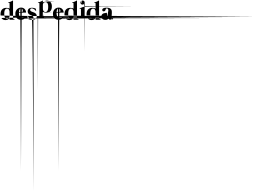

<svg xmlns="http://www.w3.org/2000/svg" viewBox="-20 -770 10043 7497"><path d="M535.2 -17.6Q530.3 -19.5 525.4 -21.5Q520.5 -24.4 514.6 -27.3Q509.8 -30.3 504.9 -35.2Q501 -40 497.1 -45.9Q493.2 -51.8 491.2 -60.5Q489.3 -68.4 489.3 -78.1Q489.3 -121.1 489.3 -174.8Q489.3 -227.5 489.3 -286.1Q489.3 -394.5 489.3 -514.6Q489.3 -633.8 489.3 -742.2Q489.3 -746.1 487.3 -748Q486.3 -750 484.4 -750Q481.4 -750 479.5 -749Q477.5 -748 474.6 -747.1Q465.8 -742.2 456.1 -736.3Q446.3 -730.5 435.5 -723.6Q424.8 -718.8 413.1 -713.9Q402.3 -708 390.6 -703.1Q378.9 -698.2 367.2 -694.3Q356.4 -689.5 344.7 -685.5Q334 -682.6 323.2 -679.7Q312.5 -675.8 302.7 -673.8Q298.8 -672.9 297.9 -670.9Q295.9 -668.9 295.9 -667Q295.9 -664.1 297.9 -662.1Q299.8 -661.1 302.7 -660.2Q303.7 -660.2 305.7 -660.2Q308.6 -659.2 311.5 -658.2Q315.4 -656.2 319.3 -655.3Q323.2 -654.3 327.1 -654.3Q331.1 -653.3 334 -652.3Q337.9 -651.4 340.8 -651.4Q343.8 -650.4 345.7 -649.4Q347.7 -649.4 347.7 -649.4Q350.6 -648.4 352.5 -646.5Q353.5 -643.6 353.5 -640.6Q353.5 -603.5 353.5 -546.9Q353.5 -490.2 353.5 -439.5Q353.5 -437.5 353.5 -436.5Q353.5 -435.5 351.6 -434.6Q350.6 -434.6 349.6 -434.6Q348.6 -435.5 346.7 -435.5Q346.7 -436.5 344.7 -437.5Q342.8 -438.5 338.9 -441.4Q335 -443.4 329.1 -445.3Q323.2 -447.3 316.4 -450.2Q308.6 -453.1 298.8 -455.1Q289.1 -457 278.3 -459Q265.6 -460.9 252 -461.9Q238.3 -462.9 222.7 -462.9Q195.3 -462.9 170.9 -459Q146.5 -454.1 125 -445.3Q103.5 -435.5 86.9 -423.8Q69.3 -411.1 54.7 -394.5Q41 -378.9 31.2 -359.4Q20.5 -339.8 13.7 -317.4Q6.8 -293.9 3.9 -268.6Q0 -243.2 0 -214.8Q0 -204.1 1 -191.4Q2 -179.7 2.9 -167Q4.9 -154.3 1665 -141.6Q3325.2 -127.9 6643.6 -114.3Q3334 -101.6 1681.6 -89.8Q29.3 -77.1 37.1 -66.4Q44.9 -54.7 53.7 -43.9Q62.5 -34.2 73.2 -25.4Q84 -16.6 96.7 -9.8Q110.4 -2 125 2.9Q139.6 8.8 157.2 11.7Q174.8 13.7 195.3 13.7Q212.9 13.7 228.5 11.7Q244.1 9.8 257.8 4.9Q271.5 1 283.2 -3.9Q293.9 -8.8 302.7 -14.6Q311.5 -21.5 319.3 -27.3Q327.1 -33.2 332 -39.1Q336.9 -44.9 340.8 -48.8Q344.7 -52.7 346.7 -55.7Q348.6 -57.6 349.6 -58.6Q350.6 -58.6 351.6 -57.6Q352.5 -57.6 353.5 -55.7Q353.5 -54.7 353.5 -52.7Q353.5 -44.9 353.5 -32.2Q353.5 -20.5 353.5 -8.8Q353.5 -5.9 354.5 -3.9Q355.5 -2.9 357.4 -1Q358.4 0 360.4 0Q363.3 1 366.2 1Q399.4 1 451.2 1Q502 1 546.9 1Q548.8 1 550.8 0Q552.7 0 552.7 -1Q554.7 -2.9 555.7 -3.9Q555.7 -4.9 555.7 -5.9Q556.6 -7.8 556.6 -8.8Q555.7 -9.8 554.7 -10.7Q554.7 -11.7 552.7 -12.7Q550.8 -13.7 548.8 -13.7Q546.9 -14.6 543 -15.6Q539.1 -16.6 535.2 -17.6ZM355.5 -163.1Q355.5 -154.3 353.5 -145.5Q352.5 -136.7 350.6 -127Q348.6 -117.2 344.7 -107.4Q340.8 -97.7 335.9 -88.9Q331.1 -80.1 323.2 -72.3Q315.4 -65.4 304.7 -58.6Q294.9 -52.7 281.2 -49.8Q267.6 -46.9 250 -46.9Q236.3 -46.9 225.6 -49.8Q213.9 -51.8 205.1 -57.6Q196.3 -64.5 189.5 -71.3Q181.6 -79.1 175.8 -86.9Q169.9 -95.7 165 -105.5Q161.1 -115.2 158.2 -126Q155.3 -136.7 152.3 -147.5Q150.4 -158.2 149.4 -168.9Q147.5 -179.7 146.5 -189.5Q146.5 -200.2 146.5 -209Q146.5 -218.8 146.5 -226.6Q146.5 -233.4 146.5 -239.3Q146.5 -258.8 147.5 -278.3Q149.4 -297.9 152.3 -316.4Q155.3 -334 159.2 -349.6Q164.1 -365.2 170.9 -377.9Q177.7 -391.6 186.5 -402.3Q194.3 -412.1 205.1 -419.9Q215.8 -427.7 228.5 -431.6Q241.2 -434.6 255.9 -434.6Q265.6 -434.6 274.4 -432.6Q282.2 -430.7 290 -427.7Q297.9 -423.8 303.7 -419.9Q310.5 -415 316.4 -410.2Q321.3 -404.3 326.2 -398.4Q330.1 -391.6 334 -384.8Q337.9 -377.9 339.8 -370.1Q342.8 -362.3 344.7 -355.5Q347.7 -347.7 348.6 -339.8Q350.6 -332 350.6 -325.2Q351.6 -317.4 352.5 -310.5Q352.5 -302.7 352.5 -296.9Q352.5 -272.5 353.5 -234.4Q353.5 -196.3 355.5 -163.1Z M727.5 -276.4Q723.6 -276.4 721.7 -274.4Q719.7 -271.5 719.7 -267.6Q719.7 -242.2 721.7 -220.7Q724.6 -199.2 728.5 -179.7Q733.4 -162.1 740.2 -147.5Q746.1 -131.8 754.9 -120.1Q763.7 -108.4 774.4 -99.6Q785.2 -91.8 797.9 -85.9Q810.5 -81.1 825.2 -78.1Q840.8 -75.2 857.4 -75.2Q870.1 -75.2 881.8 -76.2Q893.6 -78.1 903.3 -80.1Q914.1 -83 922.9 -85.9Q931.6 -88.9 938.5 -91.8Q946.3 -95.7 952.1 -99.6Q958 -103.5 962.9 -106.4Q966.8 -109.4 970.7 -111.3Q974.6 -113.3 976.6 -114.3Q980.5 -115.2 983.4 -115.2Q985.4 -115.2 987.3 -113.3Q990.2 -110.4 990.2 -107.4Q990.2 -104.5 987.3 -99.6Q987.3 -98.6 985.4 -95.7Q983.4 -92.8 980.5 -87.9Q977.5 -84 2539.1 -78.1Q4100.6 -73.2 7225.6 -68.4Q4090.8 -62.5 2519.5 -55.7Q948.2 -49.8 940.4 -43.9Q933.6 -38.1 923.8 -32.2Q915 -26.4 904.3 -21.5Q894.5 -15.6 882.8 -11.7Q871.1 -6.8 857.4 -3.9Q844.7 0 829.1 1Q814.5 2.9 797.9 2.9Q773.4 2.9 750 -1Q726.6 -4.9 707 -12.7Q686.5 -21.5 668.9 -32.2Q652.3 -43.9 637.7 -58.6Q623 -74.2 612.3 -91.8Q601.6 -110.4 593.8 -131.8Q585.9 -154.3 582 -178.7Q579.1 -203.1 579.1 -231.4Q579.1 -260.7 583 -286.1Q587.9 -312.5 597.7 -335Q607.4 -357.4 620.1 -377Q632.8 -396.5 648.4 -411.1Q664.1 -426.8 682.6 -438.5Q700.2 -450.2 720.7 -458Q741.2 -466.8 761.7 -469.7Q782.2 -473.6 802.7 -473.6Q822.3 -473.6 839.8 -470.7Q856.4 -468.8 872.1 -462.9Q886.7 -458 899.4 -450.2Q912.1 -443.4 922.9 -435.5Q933.6 -426.8 942.4 -417Q951.2 -407.2 959 -397.5Q965.8 -386.7 971.7 -376Q977.5 -365.2 981.4 -355.5Q986.3 -344.7 989.3 -335Q992.2 -325.2 994.1 -315.4Q995.1 -305.7 996.1 -298.8Q998 -291 998 -286.1Q998 -284.2 997.1 -282.2Q996.1 -280.3 995.1 -279.3Q993.2 -278.3 991.2 -277.3Q988.3 -277.3 985.4 -277.3Q920.9 -276.4 848.6 -276.4Q775.4 -276.4 727.5 -276.4ZM721.7 -308.6Q721.7 -307.6 721.7 -306.6Q721.7 -305.7 722.7 -304.7Q723.6 -302.7 727.5 -302.7Q728.5 -302.7 730.5 -302.7Q733.4 -302.7 737.3 -302.7Q742.2 -302.7 747.1 -302.7Q752.9 -303.7 758.8 -303.7Q764.6 -303.7 771.5 -304.7Q778.3 -304.7 785.2 -304.7Q792 -304.7 797.9 -305.7Q804.7 -305.7 810.5 -305.7Q817.4 -305.7 823.2 -306.6Q828.1 -306.6 833 -306.6Q836.9 -306.6 839.8 -307.6Q843.8 -307.6 844.7 -307.6Q848.6 -307.6 852.5 -310.5Q857.4 -312.5 861.3 -315.4Q866.2 -318.4 868.2 -324.2Q871.1 -329.1 871.1 -336.9Q871.1 -344.7 870.1 -352.5Q869.1 -361.3 867.2 -371.1Q864.3 -380.9 861.3 -389.6Q858.4 -398.4 853.5 -407.2Q849.6 -415 843.8 -422.9Q838.9 -429.7 832 -436.5Q825.2 -442.4 816.4 1142.6Q808.6 2727.5 798.8 5902.3Q791 2727.5 784.2 1142.6Q778.3 -438.5 772.5 -439.5Q772.5 -439.5 772.5 -439.5Q766.6 -435.5 761.7 -429.7Q756.8 -423.8 752.9 -417Q749 -410.2 745.1 -403.3Q742.2 -396.5 738.3 -387.7Q735.4 -379.9 733.4 -372.1Q731.4 -364.3 729.5 -356.4Q728.5 -348.6 726.6 -341.8Q725.6 -335 724.6 -328.1Q723.6 -322.3 723.6 -317.4Q722.7 -312.5 721.7 -308.6Z M1066.4 -37.1Q1067.4 -36.1 1067.4 -35.2Q1068.4 -35.2 1068.4 -34.2Q1069.3 -33.2 1073.2 -31.2Q1077.1 -29.3 1083 -26.4Q1088.9 -23.4 1096.7 -19.5Q1105.5 -16.6 1116.2 -12.7Q1126 -8.8 1138.7 -5.9Q1152.3 -2.9 1168 0Q1182.6 2.9 1200.2 4.9Q1218.8 5.9 1237.3 5.9Q1260.7 5.9 1281.2 2.9Q1301.8 0 1318.4 -4.9Q1335.9 -9.8 1349.6 -17.6Q1363.3 -25.4 1375 -35.2Q1385.7 -44.9 1393.6 -56.6Q1401.4 -68.4 1407.2 -81.1Q1412.1 -93.8 1414.1 -108.4Q1417 -122.1 1417 -137.7Q1417 -168 1407.2 -192.4Q1397.5 -217.8 1378.9 -237.3Q1360.4 -256.8 1332 -271.5Q1304.7 -287.1 1267.6 -297.9Q1250 -303.7 1235.4 -309.6Q1220.7 -314.5 1210 -320.3Q1199.2 -325.2 1191.4 -330.1Q1182.6 -335.9 1176.8 -340.8Q1170.9 -346.7 1167 -351.6Q1164.1 -357.4 1162.1 -363.3Q1159.2 -368.2 1158.2 -374Q1158.2 -379.9 1158.2 -385.7Q1158.2 -398.4 1161.1 -408.2Q1165 -418 1172.9 -425.8Q1179.7 -434.6 1190.4 -438.5Q1202.1 -442.4 1217.8 -442.4Q1232.4 -442.4 1246.1 -439.5Q1260.7 -435.5 1273.4 -429.7Q1287.1 -423.8 1298.8 -417Q1310.5 -409.2 1321.3 -401.4Q1333 -392.6 1341.8 -384.8Q1351.6 -376 1358.4 -368.2Q1366.2 -359.4 1372.1 -352.5Q1377 -346.7 1380.9 -340.8Q1381.8 -337.9 1384.8 -337.9Q1386.7 -336.9 1388.7 -337.9Q1390.6 -338.9 1391.6 -340.8Q1392.6 -342.8 1391.6 -344.7Q1391.6 -345.7 1391.6 -348.6Q1391.6 -352.5 1389.6 -359.4Q1388.7 -366.2 1387.7 -373Q1386.7 -379.9 1384.8 -386.7Q1382.8 -394.5 1381.8 -401.4Q1380.9 -408.2 1379.9 -415Q1378.9 -421.9 1377.9 -424.8Q1377.9 -428.7 1377.9 -428.7Q1377.9 -429.7 1377 -430.7Q1377 -431.6 1377 -431.6Q1376 -431.6 1375 -432.6Q1374 -433.6 1373 -433.6Q1372.1 -433.6 1369.1 -435.5Q1366.2 -436.5 1359.4 -440.4Q1353.5 -442.4 1345.7 -445.3Q1337.9 -448.2 1328.1 -451.2Q1318.4 -454.1 1306.6 -457Q1294.9 -460 1282.2 -461.9Q1268.6 -463.9 1253.9 -465.8Q1239.3 -466.8 1223.6 -466.8Q1199.2 -466.8 1179.7 -462.9Q1159.2 -460 1143.6 -453.1Q1127.9 -446.3 1115.2 -437.5Q1102.5 -429.7 1093.8 -418.9Q1085 -409.2 1079.1 -398.4Q1072.3 -387.7 1068.4 -376Q1065.4 -364.3 1063.5 -353.5Q1061.5 -342.8 1061.5 -333Q1061.5 -320.3 1063.5 -308.6Q1064.5 -295.9 1067.4 -285.2Q1070.3 -273.4 1076.2 -262.7Q1081.1 -252 1087.9 -242.2Q1094.7 -232.4 1103.5 -223.6Q1112.3 -214.8 1124 -207Q1134.8 -199.2 1149.4 -191.4Q1163.1 -184.6 1179.7 -178.7Q1197.3 -171.9 1211.9 -166Q1226.6 -160.2 1236.3 -153.3Q1247.1 -146.5 1255.9 -139.6Q1263.7 -133.8 1269.5 -127Q1275.4 -120.1 1279.3 -114.3Q1283.2 -107.4 1285.2 -100.6Q1287.1 2905.3 1288.1 2912.1Q1289.1 2918 1289.1 -75.2Q1289.1 -62.5 1290 1632.8Q1290 3328.1 1293 6707Q1274.4 3343.8 1258.8 1663.1Q1242.2 -17.6 1227.5 -17.6Q1215.8 -17.6 1204.1 -19.5Q1192.4 -21.5 1181.6 -26.4Q1170.9 -30.3 1161.1 -36.1Q1150.4 -41 1141.6 -46.9Q1132.8 -53.7 1125 -60.5Q1116.2 -67.4 1108.4 -75.2Q1101.6 -82 1094.7 -88.9Q1088.9 -95.7 1084 -101.6Q1078.1 -108.4 1080.1 -114.3Q1081.1 -119.1 1087.9 -124Q1074.2 -128.9 1070.3 -131.8Q1066.4 -133.8 1070.3 -134.8Q1064.5 -137.7 1059.6 -137.7Q1054.7 -138.7 1052.7 -137.7Q1050.8 -137.7 1048.8 -135.7Q1048.8 -134.8 1048.8 -132.8Q1048.8 -131.8 1048.8 -129.9Q1048.8 -128.9 1049.8 -119.1Q1049.8 -110.4 1051.8 -91.8Q1053.7 -94.7 1054.7 -92.8Q1055.7 -89.8 1056.6 -82Q1058.6 -74.2 1059.6 -67.4Q1060.5 -59.6 1061.5 -52.7Q1062.5 -45.9 1063.5 -43Q1063.5 -40 1063.5 -39.1Q1063.5 -37.1 1064.5 -37.1Q1064.5 -36.1 1066.4 -37.1Z M1811.5 -745.1Q1832 -745.1 1848.6 -742.2Q1866.2 -739.3 1880.9 -735.4Q1896.5 -729.5 1909.2 -722.7Q1921.9 -714.8 1932.6 -706.1Q1943.4 -697.3 1952.1 -686.5Q1961.9 -675.8 1968.8 -665Q1974.6 -653.3 1980.5 -641.6Q1986.3 -629.9 1990.2 -617.2Q1995.1 -604.5 1998 -591.8Q2001 -579.1 2002 -566.4Q2003.9 -553.7 2004.9 -541Q2004.9 -529.3 2004.9 -517.6Q2004.9 -489.3 2002 -463.9Q1998 -438.5 1991.2 -416Q1984.4 -393.6 1973.6 -374Q1963.9 -354.5 1949.2 -337.9Q1935.5 -321.3 1918 -309.6Q1900.4 -296.9 1878.9 -288.1Q1858.4 -279.3 1834 -274.4Q1808.6 -269.5 1781.2 -269.5Q1765.6 -269.5 1752 -270.5Q1738.3 -271.5 1727.5 -274.4Q1715.8 -275.4 1706.1 -277.3Q1697.3 -280.3 1689.5 -283.2Q1681.6 -285.2 1786.1 -287.1Q1890.6 -289.1 2106.4 -291Q1881.8 -293 1770.5 -293.9Q1658.2 -294.9 1658.2 -295.9Q1657.2 -296.9 1656.2 -296.9Q1655.3 -297.9 1653.3 -296.9Q1652.3 -295.9 1652.3 -295.9Q1651.4 -294.9 1651.4 -293.9Q1651.4 -254.9 1651.4 -211.9Q1651.4 -168 1651.4 -138.7Q1651.4 -128.9 1653.3 -120.1Q1656.2 -112.3 1660.2 -106.4Q1665 -99.6 1669.9 -94.7Q1673.8 -89.8 1680.7 -85.9Q1686.5 -226.6 1691.4 -224.6Q1697.3 -222.7 1702.1 -76.2Q1708 -74.2 1710.9 -73.2Q1714.8 -72.3 1717.8 -72.3Q1719.7 -71.3 1720.7 -70.3Q1722.7 -69.3 1723.6 -69.3Q1723.6 -67.4 1724.6 -66.4Q1724.6 -65.4 1724.6 -64.5Q1724.6 -62.5 1723.6 -61.5Q1722.7 -60.5 1721.7 -58.6Q1720.7 -58.6 1718.8 -57.6Q1716.8 -56.6 1714.8 -56.6Q1650.4 -56.6 1576.2 -56.6Q1502 -56.6 1453.1 -56.6Q1451.2 -56.6 1449.2 -57.6Q1448.2 -58.6 1447.3 -58.6Q1446.3 -60.5 1446.3 -61.5Q1445.3 -62.5 1445.3 -64.5Q1445.3 -65.4 1445.3 -66.4Q1445.3 -67.4 1446.3 -69.3Q1447.3 -70.3 1448.2 -71.3Q1450.2 -72.3 1452.1 -72.3Q1454.1 2777.3 1458 2776.4Q1458 2776.4 1458 2776.4Q1461.9 2775.4 1467.8 -76.2Q1472.7 -77.1 1477.5 -80.1Q1483.4 -82 1489.3 -85.9Q1495.1 -89.8 1500 -94.7Q1504.9 -99.6 1509.8 -106.4Q1513.7 -112.3 1515.6 -120.1Q1518.6 -128.9 1518.6 -138.7Q1518.6 -182.6 1518.6 -230.5Q1518.6 -277.3 1518.6 -325.2Q1518.6 -414.1 1518.6 -497.1Q1518.6 -580.1 1518.6 -641.6Q1518.6 -644.5 1516.6 -647.5Q1515.6 -649.4 1512.7 -650.4Q1511.7 -650.4 1509.8 -650.4Q1508.8 -650.4 1504.9 -651.4Q1502 -651.4 1498 -652.3Q1494.1 -653.3 1490.2 -654.3Q1486.3 -655.3 1482.4 -656.2Q1479.5 -657.2 1475.6 -658.2Q1471.7 -659.2 1469.7 -659.2Q1467.8 -660.2 1467.8 -660.2Q1463.9 -661.1 1462.9 -662.1Q1460.9 -664.1 1460 -667Q1460 -668.9 1461.9 -670.9Q1463.9 -672.9 1467.8 -673.8Q1477.5 -675.8 1488.3 -679.7Q1499 -682.6 1510.7 -685.5Q1521.5 -689.5 1533.2 -694.3Q1543.9 -698.2 1556.6 -703.1Q1567.4 -708 1579.1 -713.9Q1589.8 -718.8 1601.6 -723.6Q1612.3 -729.5 1622.1 -735.4Q1630.9 -741.2 1640.6 -747.1Q1641.6 -748 1643.6 -749Q1646.5 -750 1648.4 -750Q1650.4 -750 1652.3 -748Q1653.3 -746.1 1653.3 -742.2Q1653.3 -726.6 1653.3 -708Q1653.3 -689.5 1653.3 -676.8Q1653.3 -675.8 1654.3 -673.8Q1654.3 -672.9 1655.3 -671.9Q1657.2 -670.9 1657.2 -671.9Q1658.2 -672.9 1659.2 -673.8Q1661.1 -676.8 1665 -680.7Q1668.9 -684.6 1673.8 -691.4Q1680.7 -697.3 1790 -704.1Q1899.4 -710 2113.3 -714.8Q1918 -720.7 1826.2 -726.6Q1735.4 -731.4 1748 -736.3Q1760.7 -740.2 1777.3 -743.2Q1793 -745.1 1811.5 -745.1ZM1861.3 -494.1Q1861.3 -500 1861.3 -507.8Q1861.3 -514.6 1861.3 -524.4Q1861.3 -533.2 1860.4 -543Q1859.4 -553.7 1858.4 -564.5Q1856.4 -574.2 1854.5 -585.9Q1852.5 -596.7 1850.6 -607.4Q1847.7 -618.2 1842.8 -627.9Q1837.9 -637.7 1832 -647.5Q1826.2 -656.2 1818.4 -663.1Q1811.5 -669.9 1802.7 -675.8Q1793 -681.6 1782.2 -684.6Q1771.5 -686.5 1758.8 -686.5Q1741.2 -686.5 1727.5 -683.6Q1713.9 -680.7 1703.1 -674.8Q1692.4 -668.9 1685.5 -661.1Q1677.7 -654.3 1671.9 -644.5Q1667 -635.7 1663.1 -626Q1659.2 -617.2 1657.2 -607.4Q1656.2 -595.7 1655.3 -586.9Q1654.3 -577.1 1654.3 -570.3Q1654.3 -536.1 1654.3 -498Q1654.3 -460.9 1654.3 -434.6Q1654.3 -424.8 1655.3 -415Q1656.2 -404.3 1658.2 -392.6Q1660.2 -381.8 1664.1 -371.1Q1668 -359.4 1672.9 -348.6Q1678.7 -338.9 1686.5 -330.1Q1693.4 -320.3 1703.1 -314.5Q1712.9 -307.6 1725.6 -303.7Q1737.3 -299.8 1752 -299.8Q1767.6 -299.8 1779.3 -303.7Q1792 -307.6 1802.7 -315.4Q1812.5 -322.3 1821.3 -333Q1829.1 -342.8 1835.9 -356.4Q1842.8 -369.1 1847.7 -384.8Q1852.5 -400.4 1855.5 -418Q1858.4 -435.5 1859.4 -454.1Q1861.3 -472.7 1861.3 -494.1Z M2195.3 -276.4Q2191.4 -276.4 2189.5 -274.4Q2187.5 -271.5 2187.5 -267.6Q2187.5 -242.2 2189.5 -220.7Q2192.4 -199.2 2196.3 -179.7Q2201.2 -162.1 2208 -147.5Q2213.9 -131.8 2222.7 -120.1Q2231.4 -108.4 2242.2 -99.6Q2252.9 -91.8 2265.6 -85.9Q2278.3 -81.1 2293 -78.1Q2308.6 -75.2 2325.2 -75.2Q2337.9 -75.2 2349.6 -76.2Q2361.3 -78.1 2371.1 -80.1Q2381.8 -83 2390.6 -85.9Q2399.4 -88.9 2406.2 -91.8Q2414.1 -95.7 2419.9 -99.6Q2425.8 -103.5 2430.7 -106.4Q2434.6 -109.4 2438.5 -111.3Q2442.4 -113.3 2444.3 -114.3Q2448.2 -115.2 2451.2 -115.2Q2453.1 -115.2 2455.1 -113.3Q2458 -110.4 2458 -107.4Q2458 -104.5 2455.1 -99.6Q2455.1 -98.6 2453.1 -95.7Q2451.2 -92.8 2448.2 -87.9Q2445.3 -84 4006.8 -78.1Q5568.4 -73.2 8693.4 -68.4Q5558.6 -62.5 3987.3 -55.7Q2416 -49.8 2408.2 -43.9Q2401.4 -38.1 2391.6 -32.2Q2382.8 -26.4 2372.1 -21.5Q2362.3 -15.6 2350.6 -11.7Q2338.9 -6.8 2325.2 -3.9Q2312.5 0 2296.9 1Q2282.2 2.9 2265.6 2.9Q2241.2 2.9 2217.8 -1Q2194.3 -4.9 2174.8 -12.7Q2154.3 -21.5 2136.7 -32.2Q2120.1 -43.9 2105.5 -58.6Q2090.8 -74.2 2080.1 -91.8Q2069.3 -110.4 2061.5 -131.8Q2053.7 -154.3 2049.8 -178.7Q2046.9 -203.1 2046.9 -231.4Q2046.9 -260.7 2050.8 -286.1Q2055.7 -312.5 2065.4 -335Q2075.2 -357.4 2087.9 -377Q2100.6 -396.5 2116.2 -411.1Q2131.8 -426.8 2150.4 -438.5Q2168 -450.2 2188.5 -458Q2209 -466.8 2229.5 -469.7Q2250 -473.6 2270.5 -473.6Q2290 -473.6 2307.6 -470.7Q2324.2 -468.8 2339.8 -462.9Q2354.5 -458 2367.2 -450.2Q2379.9 -443.4 2390.6 -435.5Q2401.4 -426.8 2410.2 -417Q2418.9 -407.2 2426.8 -397.5Q2433.6 -386.7 2439.5 -376Q2445.3 -365.2 2449.2 -355.5Q2454.1 -344.7 2457 -335Q2460 -325.2 2461.9 -315.4Q2462.9 -305.7 2463.9 -298.8Q2465.8 -291 2465.8 -286.1Q2465.8 -284.2 2464.8 -282.2Q2463.9 -280.3 2462.9 -279.3Q2460.9 -278.3 2459 -277.3Q2456.1 -277.3 2453.1 -277.3Q2388.7 -276.4 2316.4 -276.4Q2243.2 -276.4 2195.3 -276.4ZM2189.5 -308.6Q2189.5 -307.6 2189.5 -306.6Q2189.5 -305.7 2190.4 -304.7Q2191.4 -302.7 2195.3 -302.7Q2196.3 -302.7 2198.2 -302.7Q2201.2 -302.7 2205.1 -302.7Q2210 -302.7 2214.8 -302.7Q2220.7 -303.7 2226.6 -303.7Q2232.4 -303.7 2239.3 -304.7Q2246.1 -304.7 2252.9 -304.7Q2259.8 -304.7 2265.6 -305.7Q2272.5 -305.7 2278.3 -305.7Q2285.2 -305.7 2291 -306.6Q2295.9 -306.6 2300.8 -306.6Q2304.7 -306.6 2307.6 -307.6Q2311.5 -307.6 2312.5 -307.6Q2316.4 -307.6 2320.3 -310.5Q2325.2 -312.5 2329.1 -315.4Q2334 -318.4 2335.9 -324.2Q2338.9 -329.1 2338.9 -336.9Q2338.9 -344.7 2337.9 -352.5Q2336.9 -361.3 2335 -371.1Q2332 -380.9 2329.1 -389.6Q2326.2 -398.4 2321.3 -407.2Q2317.4 -415 2311.5 -422.9Q2306.6 -429.7 2299.8 -436.5Q2293 -442.4 2284.2 1142.6Q2276.4 2727.5 2266.6 5902.3Q2258.8 2727.5 2252 1142.6Q2246.1 -438.5 2240.2 -439.5Q2240.2 -439.5 2240.2 -439.5Q2234.4 -435.5 2229.5 -429.7Q2224.6 -423.8 2220.7 -417Q2216.8 -410.2 2212.9 -403.3Q2210 -396.5 2206.1 -387.7Q2203.1 -379.9 2201.2 -372.1Q2199.2 -364.3 2197.3 -356.4Q2196.3 -348.6 2194.3 -341.8Q2193.4 -335 2192.4 -328.1Q2191.4 -322.3 2191.4 -317.4Q2190.4 -312.5 2189.5 -308.6Z M3032.2 -17.6Q3027.3 -19.5 3022.5 -21.5Q3017.6 -24.4 3011.7 -27.3Q3006.8 -30.3 3002 -35.2Q2998 -40 2994.1 -45.9Q2990.2 -51.8 2988.3 -60.5Q2986.3 -68.4 2986.3 -78.1Q2986.3 -121.1 2986.3 -174.8Q2986.3 -227.5 2986.3 -286.1Q2986.3 -394.5 2986.3 -514.6Q2986.3 -633.8 2986.3 -742.2Q2986.3 -746.1 2984.4 -748Q2983.4 -750 2981.4 -750Q2978.5 -750 2976.6 -749Q2974.6 -748 2971.7 -747.1Q2962.9 -742.2 2953.1 -736.3Q2943.4 -730.5 2932.6 -723.6Q2921.9 -718.8 2910.2 -713.9Q2899.4 -708 2887.7 -703.1Q2876 -698.2 2864.3 -694.3Q2853.5 -689.5 2841.8 -685.5Q2831.1 -682.6 2820.3 -679.7Q2809.6 -675.8 2799.8 -673.8Q2795.9 -672.9 2794.9 -670.9Q2793 -668.9 2793 -667Q2793 -664.1 2794.9 -662.1Q2796.9 -661.1 2799.8 -660.2Q2800.8 -660.2 2802.7 -660.2Q2805.7 -659.2 2808.6 -658.2Q2812.5 -656.2 2816.4 -655.3Q2820.3 -654.3 2824.2 -654.3Q2828.1 -653.3 2831.1 -652.3Q2835 -651.4 2837.9 -651.4Q2840.8 -650.4 2842.8 -649.4Q2844.7 -649.4 2844.7 -649.4Q2847.7 -648.4 2849.6 -646.5Q2850.6 -643.6 2850.6 -640.6Q2850.6 -603.5 2850.6 -546.9Q2850.6 -490.2 2850.6 -439.5Q2850.6 -437.5 2850.6 -436.5Q2850.6 -435.5 2848.6 -434.6Q2847.7 -434.6 2846.7 -434.6Q2845.7 -435.5 2843.8 -435.5Q2843.8 -436.5 2841.8 -437.5Q2839.8 -438.5 2835.9 -441.4Q2832 -443.4 2826.2 -445.3Q2820.3 -447.3 2813.5 -450.2Q2805.7 -453.1 2795.9 -455.1Q2786.1 -457 2775.4 -459Q2762.7 -460.9 2749 -461.9Q2735.4 -462.9 2719.7 -462.9Q2692.4 -462.9 2668 -459Q2643.6 -454.1 2622.1 -445.3Q2600.6 -435.5 2584 -423.8Q2566.4 -411.1 2551.8 -394.5Q2538.1 -378.9 2528.3 -359.4Q2517.6 -339.8 2510.7 -317.4Q2503.9 -293.9 2501 -268.6Q2497.1 -243.2 2497.1 -214.8Q2497.1 -204.1 2498 -191.4Q2499 -179.7 2500 -167Q2502 -154.3 4162.1 -141.6Q5822.3 -127.9 9140.6 -114.3Q5831.1 -101.6 4178.7 -89.8Q2526.4 -77.1 2534.2 -66.4Q2542 -54.7 2550.8 -43.9Q2559.6 -34.2 2570.3 -25.4Q2581.1 -16.6 2593.8 -9.8Q2607.4 -2 2622.1 2.9Q2636.7 8.8 2654.3 11.7Q2671.9 13.7 2692.4 13.7Q2710 13.7 2725.6 11.7Q2741.2 9.8 2754.9 4.9Q2768.6 1 2780.3 -3.9Q2791 -8.8 2799.8 -14.6Q2808.6 -21.5 2816.4 -27.3Q2824.2 -33.2 2829.1 -39.1Q2834 -44.9 2837.9 -48.8Q2841.8 -52.7 2843.8 -55.7Q2845.7 -57.6 2846.7 -58.6Q2847.7 -58.6 2848.6 -57.6Q2849.6 -57.6 2850.6 -55.7Q2850.6 -54.7 2850.6 -52.7Q2850.6 -44.9 2850.6 -32.2Q2850.6 -20.5 2850.6 -8.8Q2850.6 -5.9 2851.6 -3.9Q2852.5 -2.9 2854.5 -1Q2855.5 0 2857.4 0Q2860.4 1 2863.3 1Q2896.5 1 2948.2 1Q2999 1 3043.9 1Q3045.9 1 3047.9 0Q3049.8 0 3049.8 -1Q3051.8 -2.9 3052.7 -3.9Q3052.7 -4.9 3052.7 -5.9Q3053.7 -7.8 3053.7 -8.8Q3052.7 -9.8 3051.8 -10.7Q3051.8 -11.7 3049.8 -12.7Q3047.9 -13.7 3045.9 -13.7Q3043.9 -14.6 3040 -15.6Q3036.1 -16.6 3032.2 -17.6ZM2852.5 -163.1Q2852.5 -154.3 2850.6 -145.5Q2849.6 -136.7 2847.7 -127Q2845.7 -117.2 2841.8 -107.4Q2837.9 -97.7 2833 -88.9Q2828.1 -80.1 2820.3 -72.3Q2812.5 -65.4 2801.8 -58.6Q2792 -52.7 2778.3 -49.8Q2764.6 -46.9 2747.1 -46.9Q2733.4 -46.9 2722.7 -49.8Q2710.9 -51.8 2702.1 -57.6Q2693.4 -64.5 2686.5 -71.3Q2678.7 -79.1 2672.9 -86.9Q2667 -95.7 2662.1 -105.5Q2658.2 -115.2 2655.3 -126Q2652.3 -136.7 2649.4 -147.5Q2647.5 -158.2 2646.5 -168.9Q2644.5 -179.7 2643.6 -189.5Q2643.6 -200.2 2643.6 -209Q2643.6 -218.8 2643.6 -226.6Q2643.6 -233.4 2643.6 -239.3Q2643.6 -258.8 2644.5 -278.3Q2646.5 -297.9 2649.4 -316.4Q2652.3 -334 2656.2 -349.6Q2661.1 -365.2 2668 -377.9Q2674.8 -391.6 2683.6 -402.3Q2691.4 -412.1 2702.1 -419.9Q2712.9 -427.7 2725.6 -431.6Q2738.3 -434.6 2752.9 -434.6Q2762.7 -434.6 2771.5 -432.6Q2779.3 -430.7 2787.1 -427.7Q2794.9 -423.8 2800.8 -419.9Q2807.6 -415 2813.5 -410.2Q2818.4 -404.3 2823.2 -398.4Q2827.1 -391.6 2831.1 -384.8Q2835 -377.9 2836.9 -370.1Q2839.8 -362.3 2841.8 -355.5Q2844.7 -347.7 2845.7 -339.8Q2847.7 -332 2847.7 -325.2Q2848.6 -317.4 2849.6 -310.5Q2849.6 -302.7 2849.6 -296.9Q2849.6 -272.5 2850.6 -234.4Q2850.6 -196.3 2852.5 -163.1Z M3275.4 -137.7Q3275.4 -127.9 3277.3 -120.1Q3279.3 -112.3 3283.2 -106.4Q3287.1 -99.6 3291 -95.7Q3295.9 -90.8 3300.8 -86.9Q3306.6 -84 3311.5 -82Q3316.4 -79.1 3321.3 -78.1Q3326.2 -76.2 3330.1 -76.2Q3333 -75.2 3335 -75.2Q3337.9 -75.2 3338.9 -74.2Q3340.8 -73.2 3340.8 -72.3Q3341.8 -70.3 3341.8 -69.3Q3341.8 -68.4 3341.8 -67.4Q3341.8 -65.4 3340.8 -64.5Q3339.8 -62.5 3338.9 -61.5Q3338.9 -61.5 3336.9 -60.5Q3335.9 -59.6 3333 -59.6Q3286.1 -59.6 3215.8 -59.6Q3145.5 -59.6 3082 -59.6Q3080.1 -59.6 3078.1 -60.5Q3077.1 -61.5 3076.2 -61.5Q3075.2 -63.5 3074.2 -64.5Q3073.2 -65.4 3073.2 -67.4Q3073.2 -67.4 3073.2 -69.3Q3073.2 -70.3 3074.2 -71.3Q3075.2 -71.3 3076.2 -72.3Q3078.1 -73.2 3080.1 -74.2Q3082 -75.2 3085.9 -76.2Q3088.9 -77.1 3094.7 -79.1Q3099.6 -80.1 3104.5 -83Q3109.4 -85 3114.3 -87.9Q3119.1 -90.8 3124 -95.7Q3128.9 -100.6 3131.8 -107.4Q3135.7 -113.3 3137.7 -121.1Q3140.6 -128.9 3140.6 -138.7Q3140.6 -190.4 3140.6 -268.6Q3140.6 -347.7 3140.6 -417Q3140.6 -419.9 3138.7 -421.9Q3137.7 -423.8 3133.8 -424.8Q3133.8 -424.8 3131.8 -424.8Q3129.9 -424.8 3127 -425.8Q3124 -427.7 3121.1 -428.7Q3117.2 -429.7 3113.3 -429.7Q3108.4 -430.7 3105.5 -431.6Q3101.6 -432.6 3098.6 -432.6Q3095.7 -433.6 3092.8 -434.6Q3090.8 -434.6 3089.8 -434.6Q3086.9 -435.5 3085 -437.5Q3083 -439.5 3083 -442.4Q3083 -444.3 3085 -446.3Q3086.9 -448.2 3089.8 -449.2Q3099.6 -451.2 3111.3 -455.1Q3122.1 -458 3132.8 -461.9Q3144.5 -465.8 3156.2 -469.7Q3168 -474.6 3179.7 -478.5Q3190.4 -483.4 3201.2 -488.3Q3212.9 -494.1 3223.6 -500Q3233.4 -504.9 3710.9 -511.7Q4187.5 -517.6 5130.9 -524.4Q4198.2 -524.4 3733.4 -525.4Q3267.6 -526.4 3270.5 -526.4Q3272.5 -525.4 3273.4 -523.4Q3275.4 -521.5 3275.4 -517.6Q3275.4 -446.3 3275.4 -339.8Q3275.4 -233.4 3275.4 -137.7ZM3285.2 -670.9Q3285.2 -663.1 3284.2 -179.7Q3282.2 302.7 3279.3 1259.8Q3276.4 317.4 3271.5 -151.4Q3267.6 -620.1 3261.7 -614.3Q3254.9 -608.4 3248 -604.5Q3242.2 -599.6 3234.4 -596.7Q3226.6 -593.8 3218.8 -592.8Q3210 -590.8 3201.2 -590.8Q3192.4 -590.8 3184.6 -592.8Q3176.8 -593.8 3168.9 -596.7Q3162.1 -599.6 3155.3 -604.5Q3149.4 -608.4 3143.6 -614.3Q3137.7 -619.1 3133.8 -625Q3129.9 -631.8 3127 -638.7Q3124 -646.5 3123 -654.3Q3121.1 -662.1 3121.1 -669.9Q3121.1 -678.7 3122.1 -685.5Q3123 -692.4 3127 -700.2Q3130.9 -707 3134.8 -713.9Q3139.6 -719.7 3145.5 -725.6Q3151.4 -631.8 3158.2 -635.7Q3165 -640.6 3171.9 -743.2Q3179.7 -746.1 3188.5 -748Q3196.3 -750 3205.1 -750Q3213.9 -750 3222.7 -748Q3230.5 -747.1 3238.3 -744.1Q3246.1 -741.2 3252 -736.3Q3257.8 -732.4 3263.7 -726.6Q3268.6 -721.7 3272.5 -715.8Q3277.3 -710 3280.3 -702.1Q3283.2 -694.3 3284.2 -686.5Q3285.2 -679.7 3285.2 -670.9Z M3894.5 -17.6Q3889.6 -19.5 3884.8 -21.5Q3879.9 -24.4 3874 -27.3Q3869.1 -30.3 3864.3 -35.2Q3860.4 -40 3856.4 -45.9Q3852.5 -51.8 3850.6 -60.5Q3848.6 -68.4 3848.6 -78.1Q3848.6 -121.1 3848.6 -174.8Q3848.6 -227.5 3848.6 -286.1Q3848.6 -394.5 3848.6 -514.6Q3848.6 -633.8 3848.6 -742.2Q3848.6 -746.1 3846.7 -748Q3845.7 -750 3843.8 -750Q3840.8 -750 3838.9 -749Q3836.9 -748 3834 -747.1Q3825.2 -742.2 3815.4 -736.3Q3805.7 -730.5 3794.9 -723.6Q3784.2 -718.8 3772.5 -713.9Q3761.7 -708 3750 -703.1Q3738.3 -698.2 3726.6 -694.3Q3715.8 -689.5 3704.1 -685.5Q3693.4 -682.6 3682.6 -679.7Q3671.9 -675.8 3662.1 -673.8Q3658.2 -672.9 3657.2 -670.9Q3655.3 -668.9 3655.3 -667Q3655.3 -664.1 3657.2 -662.1Q3659.2 -661.1 3662.1 -660.2Q3663.1 -660.2 3665 -660.2Q3668 -659.2 3670.9 -658.2Q3674.8 -656.2 3678.7 -655.3Q3682.6 -654.3 3686.5 -654.3Q3690.4 -653.3 3693.4 -652.3Q3697.3 -651.4 3700.2 -651.4Q3703.1 -650.4 3705.1 -649.4Q3707 -649.4 3707 -649.4Q3710 -648.4 3711.9 -646.5Q3712.9 -643.6 3712.9 -640.6Q3712.9 -603.5 3712.9 -546.9Q3712.9 -490.2 3712.9 -439.5Q3712.9 -437.5 3712.9 -436.5Q3712.9 -435.5 3710.9 -434.6Q3710 -434.6 3709 -434.6Q3708 -435.5 3706.1 -435.5Q3706.1 -436.5 3704.1 -437.5Q3702.1 -438.5 3698.2 -441.4Q3694.3 -443.4 3688.5 -445.3Q3682.6 -447.3 3675.8 -450.2Q3668 -453.1 3658.2 -455.1Q3648.4 -457 3637.7 -459Q3625 -460.9 3611.3 -461.9Q3597.7 -462.9 3582 -462.9Q3554.7 -462.9 3530.3 -459Q3505.9 -454.1 3484.4 -445.3Q3462.9 -435.5 3446.3 -423.8Q3428.7 -411.1 3414.1 -394.5Q3400.4 -378.9 3390.6 -359.4Q3379.9 -339.8 3373 -317.4Q3366.2 -293.9 3363.3 -268.6Q3359.4 -243.2 3359.4 -214.8Q3359.4 -204.1 3360.4 -191.4Q3361.3 -179.7 3362.3 -167Q3364.3 -154.3 5024.4 -141.6Q6684.6 -127.9 10002.9 -114.3Q6693.4 -101.6 5041 -89.8Q3388.7 -77.1 3396.5 -66.4Q3404.3 -54.7 3413.1 -43.9Q3421.9 -34.2 3432.6 -25.4Q3443.4 -16.6 3456.1 -9.8Q3469.7 -2 3484.4 2.9Q3499 8.8 3516.6 11.7Q3534.2 13.7 3554.7 13.7Q3572.3 13.7 3587.9 11.7Q3603.5 9.8 3617.2 4.9Q3630.9 1 3642.6 -3.9Q3653.3 -8.8 3662.1 -14.6Q3670.9 -21.5 3678.7 -27.3Q3686.5 -33.2 3691.4 -39.1Q3696.3 -44.9 3700.2 -48.8Q3704.1 -52.7 3706.1 -55.7Q3708 -57.6 3709 -58.6Q3710 -58.6 3710.9 -57.6Q3711.9 -57.6 3712.9 -55.7Q3712.9 -54.7 3712.9 -52.7Q3712.9 -44.9 3712.9 -32.2Q3712.9 -20.5 3712.9 -8.8Q3712.9 -5.9 3713.9 -3.9Q3714.8 -2.9 3716.8 -1Q3717.8 0 3719.7 0Q3722.7 1 3725.6 1Q3758.8 1 3810.5 1Q3861.3 1 3906.2 1Q3908.2 1 3910.2 0Q3912.1 0 3912.1 -1Q3914.1 -2.9 3915 -3.9Q3915 -4.9 3915 -5.9Q3916 -7.8 3916 -8.8Q3915 -9.8 3914.1 -10.7Q3914.1 -11.7 3912.1 -12.7Q3910.2 -13.7 3908.2 -13.7Q3906.2 -14.6 3902.3 -15.6Q3898.4 -16.6 3894.5 -17.6ZM3714.8 -163.1Q3714.8 -154.3 3712.9 -145.5Q3711.9 -136.7 3710 -127Q3708 -117.2 3704.1 -107.4Q3700.2 -97.7 3695.3 -88.9Q3690.4 -80.1 3682.6 -72.3Q3674.8 -65.4 3664.1 -58.6Q3654.3 -52.7 3640.6 -49.8Q3627 -46.9 3609.4 -46.9Q3595.7 -46.9 3585 -49.8Q3573.2 -51.8 3564.5 -57.6Q3555.7 -64.5 3548.8 -71.3Q3541 -79.1 3535.2 -86.9Q3529.3 -95.7 3524.4 -105.5Q3520.5 -115.2 3517.6 -126Q3514.6 -136.7 3511.7 -147.5Q3509.8 -158.2 3508.8 -168.9Q3506.8 -179.7 3505.9 -189.5Q3505.9 -200.2 3505.9 -209Q3505.9 -218.8 3505.9 -226.6Q3505.9 -233.4 3505.9 -239.3Q3505.9 -258.8 3506.8 -278.3Q3508.8 -297.9 3511.7 -316.4Q3514.6 -334 3518.6 -349.6Q3523.4 -365.2 3530.3 -377.9Q3537.1 -391.6 3545.9 -402.3Q3553.7 -412.1 3564.5 -419.9Q3575.2 -427.7 3587.9 -431.6Q3600.6 -434.6 3615.2 -434.6Q3625 -434.6 3633.8 -432.6Q3641.6 -430.7 3649.4 -427.7Q3657.2 -423.8 3663.1 -419.9Q3669.9 -415 3675.8 -410.2Q3680.7 -404.3 3685.5 -398.4Q3689.5 -391.6 3693.4 -384.8Q3697.3 -377.9 3699.2 -370.1Q3702.1 -362.3 3704.1 -355.5Q3707 -347.7 3708 -339.8Q3710 -332 3710 -325.2Q3710.9 -317.4 3711.9 -310.5Q3711.9 -302.7 3711.9 -296.9Q3711.9 -272.5 3712.9 -234.4Q3712.9 -196.3 3714.8 -163.1Z M4383.8 -52.7Q4387.7 -53.7 4390.6 -52.7Q4392.6 -51.8 4394.5 -49.8Q4397.5 -47.9 4397.5 -44.9Q4397.5 -42 4394.5 -39.1Q4393.6 -36.1 4391.6 -32.2Q4388.7 -29.3 4384.8 -25.4Q4380.9 -22.5 4377 -18.6Q4372.1 -14.6 4367.2 -11.7Q4361.3 -8.8 4355.5 -5.9Q4348.6 -2.9 4339.8 -1Q4332 -48.8 4322.3 -46.9Q4312.5 -45.9 4301.8 3.9Q4287.1 3.9 4274.4 1Q4261.7 -2 4251 -7.8Q4240.2 -13.7 4233.4 -20.5Q4226.6 -28.3 4221.7 -36.1Q4221.7 -38.1 4219.7 -39.1Q4217.8 -39.1 4215.8 -39.1Q4214.8 -39.1 4212.9 -38.1Q4210.9 -37.1 4210 -36.1Q4209 -35.2 4207 -33.2Q4205.1 -30.3 4201.2 -27.3Q4197.3 -24.4 4191.4 -20.5Q4185.5 -17.6 4178.7 -12.7Q4171.9 -8.8 4163.1 -4.9Q4154.3 -2 4144.5 1Q4135.7 3.9 4123 5.9Q4111.3 6.8 4098.6 6.8Q4076.2 6.8 4057.6 3.9Q4039.1 1 4024.4 -4.9Q4008.8 -10.7 3996.1 -18.6Q3984.4 -27.3 3974.6 -37.1Q3965.8 -46.9 3959 -57.6Q3952.1 -69.3 3948.2 -82Q3943.4 -94.7 3941.4 -107.4Q3939.5 -121.1 3939.5 -132.8Q3939.5 -152.3 3944.3 -169.9Q3950.2 -186.5 3960.9 -202.1Q3972.7 -216.8 3986.3 -227.5Q4001 -238.3 4018.6 -246.1Q4028.3 -249 4039.1 -252Q4048.8 -254.9 4058.6 -256.8Q4069.3 -257.8 4080.1 -259.8Q4089.8 -261.7 4099.6 -263.7Q4110.4 -265.6 4120.1 -267.6Q4129.9 -269.5 4139.6 -272.5Q4149.4 -275.4 4159.2 -229.5Q4168.9 -184.6 4176.8 -89.8Q4185.5 -196.3 4192.4 -253.9Q4199.2 -311.5 4203.1 -321.3Q4207 -331.1 4208 -341.8Q4210 -352.5 4210 -362.3Q4210 -371.1 4209 -378.9Q4208 -386.7 4206.1 -393.6Q4204.1 -401.4 4201.2 -407.2Q4198.2 -414.1 4194.3 -419.9Q4190.4 -424.8 4185.5 -429.7Q4181.6 -433.6 4175.8 -437.5Q4170.9 -441.4 4165 -442.4Q4160.2 -443.4 4154.3 -443.4Q4143.6 -443.4 4135.7 -440.4Q4127.9 -437.5 4123 -432.6Q4118.2 -427.7 4114.3 -420.9Q4110.4 -414.1 4107.4 -406.2Q4104.5 -399.4 4101.6 -390.6Q4098.6 -382.8 4095.7 -375Q4093.8 -366.2 4089.8 -359.4Q4085 -351.6 4080.1 -345.7Q4075.2 -340.8 4069.3 -337.9Q4063.5 -334 4056.6 -332Q4049.8 -329.1 4043 -328.1Q4036.1 -327.1 4029.3 -327.1Q4022.5 -327.1 4016.6 -327.1Q4010.7 -328.1 4004.9 -331.1Q4000 -333 3995.1 -335.9Q3991.2 -338.9 3987.3 -342.8Q3983.4 -346.7 3980.5 -350.6Q3977.5 -355.5 3975.6 -360.4Q3974.6 -366.2 3973.6 -371.1Q3971.7 -377 3971.7 -382.8Q3971.7 -390.6 3973.6 -398.4Q3975.6 -406.2 3980.5 -414.1Q3983.4 -420.9 3990.2 -428.7Q3997.1 -435.5 4006.8 -441.4Q4016.6 -447.3 4029.3 -453.1Q4043 -458 4058.6 -461.9Q4075.2 -465.8 4095.7 -467.8Q4116.2 -469.7 4140.6 -469.7Q4168.9 -469.7 4192.4 -466.8Q4216.8 -463.9 4236.3 -459Q4255.9 -453.1 4271.5 -445.3Q4287.1 -436.5 4299.8 -425.8Q4312.5 -415 4321.3 -402.3Q4331.1 -388.7 4335.9 -373Q4341.8 -357.4 4344.7 -338.9Q4346.7 -321.3 4346.7 -300.8Q4346.7 -276.4 4346.7 -253.9Q4345.7 -230.5 4343.8 -210Q4342.8 -188.5 4341.8 -169.9Q4340.8 -151.4 4339.8 -134.8Q4338.9 -118.2 4339.8 -104.5Q4339.8 -90.8 4340.8 -81.1Q4342.8 -70.3 4345.7 -63.5Q4348.6 -56.6 4355.5 -54.7Q4357.4 -53.7 4360.4 -52.7Q4364.3 -52.7 4367.2 -52.7Q4371.1 -51.8 4376 -51.8Q4379.9 -51.8 4383.8 -52.7Z"/></svg>

Font: Mermaid
Style: Bold
Weight: 400
Designer: Scott Simpson
Version: Version 1.001